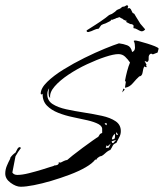

<svg xmlns="http://www.w3.org/2000/svg" viewBox="-25 -647 624 731"><path d="M54 64Q36 64 15.5 49Q-5 34 -5 14Q-5 -1 1 -15.5Q7 -30 14 -43V-46Q22 -58 34 -66Q37 -71 40.5 -78.5Q44 -86 50 -87L55 -84Q44 -70 34 -52L22 10Q28 19 41 19Q59 19 85 12.5Q111 6 137 -2Q163 -10 181 -16V-17Q186 -17 191.5 -18.5Q197 -20 199 -26L198 -29L206 -28Q212 -31 218 -34Q224 -37 231 -38Q235 -42 252 -55.5Q269 -69 290 -84.5Q311 -100 328 -112Q345 -124 349 -126L356 -137L364 -141V-151Q366 -166 350 -174.5Q334 -183 308 -189Q282 -195 252.5 -201Q223 -207 196.5 -217.5Q170 -228 153.5 -245Q137 -262 137 -290L132 -287L130 -290Q130 -311 154.5 -335Q179 -359 217 -382.5Q255 -406 296.5 -426.5Q338 -447 373.5 -461.5Q409 -476 428 -482Q445 -480 459.5 -474.5Q474 -469 478 -449Q489 -453 489 -466Q489 -473 488 -479.5Q487 -486 484 -491L488 -493Q493 -493 506.5 -489.5Q520 -486 536 -481Q552 -476 564.5 -471Q577 -466 579 -462L575 -447L557 -440L550 -443Q540 -439 541 -426Q542 -413 535 -411L526 -415V-414L533 -400L531 -397L534 -392L531 -391L524 -394Q520 -386 518 -371.5Q516 -357 505 -356Q494 -346 481 -330.5Q468 -315 451 -313V-315L454 -335L451 -340Q454 -357 459 -376Q464 -395 470 -409Q462 -421 451.5 -431Q441 -441 426 -441Q408 -441 376 -430.5Q344 -420 306.5 -402.5Q269 -385 236 -363Q203 -341 183 -318Q163 -295 166 -274Q162 -277 161 -282Q160 -287 160 -292Q160 -297 160.5 -302Q161 -307 162 -311Q155 -301 155 -288Q155 -264 175 -251Q195 -238 227 -231Q259 -224 295 -218.5Q331 -213 363 -206Q395 -199 415 -185.5Q435 -172 435 -148Q435 -135 429 -124.5Q423 -114 418 -103Q407 -99 404 -92Q401 -85 395 -76Q387 -74 374.5 -62.5Q362 -51 356 -52Q352 -50 347.5 -46.5Q343 -43 341 -38L338 -40Q327 -25 301 -10Q275 5 240.5 18Q206 31 170.5 41.5Q135 52 104 58Q73 64 54 64ZM440 -295 445 -310 450 -306ZM380 -170 382 -175 379 -179 373 -176ZM424 -133V-135L418 -144L417 -139V-135ZM405 -116 412 -120 413 -129 412 -138Q402 -128 401 -117ZM406 -102 416 -113V-114L400 -109L402 -103ZM378 -84 389 -85 397 -101 385 -90 381 -94 378 -85ZM315 -526Q313 -525 310 -525Q306 -525 305 -528Q304 -531 306 -532Q314 -537 322.5 -542.5Q331 -548 339 -553Q343 -555 356.5 -564.5Q370 -574 377 -579L392 -591L393 -590L397 -593Q400 -593 401 -594L414 -603V-604H415L421 -610L422 -609L423 -610Q423 -611 425 -611.5Q427 -612 428 -612L433 -615Q433 -615 437 -617Q437 -620 439 -620Q442 -622 448 -622Q453 -624 456.5 -626.5Q460 -629 462 -624Q463 -624 463 -623.5Q463 -623 463 -623Q463 -621 461.5 -618Q460 -615 461 -615L467 -616Q472 -616 470 -614L471 -613L472 -614L480 -598Q480 -597 483 -597L485 -594L486 -595L493 -583Q496 -578 502 -568.5Q508 -559 509 -557Q514 -552 518 -546.5Q522 -541 527 -536Q529 -535 523.5 -531Q518 -527 512 -528Q504 -531 497.5 -535Q491 -539 483 -540Q483 -542 483.5 -547Q484 -552 480 -553Q479 -555 475.5 -555Q472 -555 470 -556L456 -563V-570Q455 -569 453.5 -568.5Q452 -568 452 -569L444 -573Q443 -575 441.5 -575.5Q440 -576 438 -577L429 -582Q424 -579 421.5 -579Q419 -579 414 -576L403 -572Q402 -571 401 -571.5Q400 -572 400 -573L395 -567L377 -558Q375 -557 371 -556Q367 -555 364 -553Q360 -552 356.5 -546Q353 -540 351 -538Q341 -537 332 -532.5Q323 -528 315 -526Z"/></svg>

Font: Kolker Brush
Style: Regular
Weight: 400
Designer: Robert E. Leuschke
Foundry: Robert E. Leuschke
Version: Version 1.010; ttfautohint (v1.8.3)